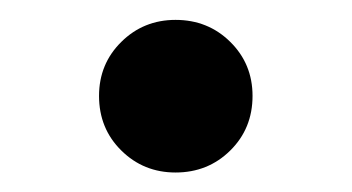

<svg xmlns="http://www.w3.org/2000/svg" viewBox="-20 -575 359 196"><path d="M159.2 -398.9Q126.5 -398.9 103.8 -421.4Q81.1 -443.8 81.1 -477.1Q81.1 -509.8 103.8 -532.2Q126.5 -554.7 159.2 -554.7Q192.4 -554.7 215.1 -532.2Q237.8 -509.8 237.8 -477.1Q237.8 -443.8 215.1 -421.4Q192.4 -398.9 159.2 -398.9Z"/></svg>

Font: Inter-SemiBold
Style: Regular
Weight: 600
Designer: Rasmus Andersson
Foundry: rsms
Version: Version 4.000;git-a52131595